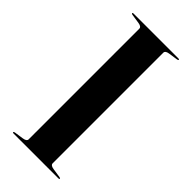

<svg xmlns="http://www.w3.org/2000/svg" viewBox="-226 -746 792 792"><g transform="rotate(45 170.0 -350.0)"><path d="M240 -27Q240 -16 259.5 -13L300 -7Q306 -6 306 -3Q306 0 301 0H39Q34 0 34 -3Q34 -6 40 -7L80.5 -13Q100 -16 100 -27V-673Q100 -684 80.5 -687L40 -693Q34 -694 34 -697Q34 -700 39 -700H301Q306 -700 306 -697Q306 -694 300 -693L259.5 -687Q240 -684 240 -673Z"/></g></svg>

Font: Fraunces 144pt S000 SemiBold
Style: Regular
Weight: 600
Version: Version 1.000; ttfautohint (v1.8.3)